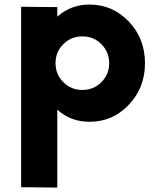

<svg xmlns="http://www.w3.org/2000/svg" viewBox="-20 -530 701 851"><path d="M376.5 -509.8Q479.5 -509.8 551 -434.3Q622.6 -358.9 622.6 -250Q622.6 -141.1 551 -65.7Q479.5 9.8 376.5 9.8Q293.9 9.8 233.9 -43.9V301.3L73.7 299.8V-500L233.9 -498.5V-456.1Q293.9 -509.8 376.5 -509.8ZM260.7 -165.8Q295.4 -131.3 345.2 -131.3Q395 -131.3 429.4 -165.8Q463.9 -200.2 463.9 -250Q463.9 -299.8 429.4 -334.2Q395 -368.7 345.2 -368.7Q295.4 -368.7 260.7 -334.2Q226.1 -299.8 226.1 -250Q226.1 -200.2 260.7 -165.8Z"/></svg>

Font: Now
Style: Bold
Weight: 700
Designer: Alfredo Marco Pradil
Foundry: Alfredo Marco Pradil
Version: Version 1.002;PS 001.002;hotconv 1.0.88;makeotf.lib2.5.64775